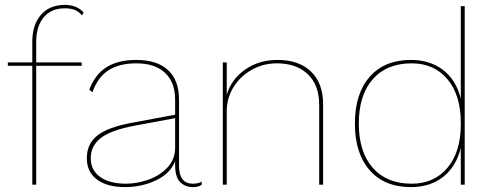

<svg xmlns="http://www.w3.org/2000/svg" viewBox="-20 -755 2005 785"><path d="M128 -583V-500H314V-486H128V0H112V-486H12V-500H112V-583Q112 -654 147.5 -694.5Q183 -735 245 -735Q294 -735 322 -704L315 -692Q302 -708 285.5 -714.5Q269 -721 245 -721Q190 -721 159 -684.5Q128 -648 128 -583Z M805 -13 804 1Q791 10 768 10Q738 10 717 -10Q696 -30 696 -82V-96Q676 -45 617.5 -17.5Q559 10 491 10Q418 10 376.5 -21Q335 -52 335 -108Q335 -167 378 -201Q421 -235 519 -253L696 -286V-348Q696 -418 655 -457Q614 -496 537 -496Q468 -496 424 -468Q380 -440 358 -378L345 -388Q368 -450 415 -480Q462 -510 537 -510Q622 -510 667 -468.5Q712 -427 712 -348V-76Q712 -40 726.5 -22Q741 -4 767 -4Q793 -4 805 -13ZM696 -151V-272L530 -241Q434 -223 392.5 -191Q351 -159 351 -108Q351 -59 389.5 -31.5Q428 -4 496 -4Q539 -4 585.5 -20Q632 -36 664 -69.5Q696 -103 696 -151Z M1301 -329V0H1285V-327Q1285 -407 1238.5 -451.5Q1192 -496 1112 -496Q1055 -496 1008 -469Q961 -442 934 -397.5Q907 -353 907 -301V0H891V-500H907V-367Q925 -430 981.5 -470Q1038 -510 1115 -510Q1202 -510 1251.5 -462.5Q1301 -415 1301 -329Z M1880 -730V0H1864V-150Q1845 -74 1792 -32Q1739 10 1660 10Q1552 10 1491.5 -59Q1431 -128 1431 -250Q1431 -372 1491.5 -441Q1552 -510 1660 -510Q1738 -510 1791.5 -469Q1845 -428 1864 -352V-730ZM1864 -246V-253Q1864 -366 1809.5 -431Q1755 -496 1663 -496Q1561 -496 1504 -431Q1447 -366 1447 -250Q1447 -134 1504 -69Q1561 -4 1663 -4Q1755 -4 1809.5 -69Q1864 -134 1864 -246Z"/></svg>

Font: Work Sans Thin
Style: Regular
Weight: 260
Designer: Wei Huang
Foundry: Wei Huang
Version: Version 1.500